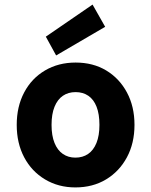

<svg xmlns="http://www.w3.org/2000/svg" viewBox="-20 -806 659 838"><path d="M309 12Q235 12 176.5 -23Q118 -58 85.5 -119.5Q53 -181 53 -261Q53 -341 85.5 -402.5Q118 -464 176.5 -498.5Q235 -533 310 -533Q386 -533 443.5 -498.5Q501 -464 534 -402.5Q567 -341 567 -261Q567 -181 534 -119.5Q501 -58 443 -23Q385 12 309 12ZM309 -118Q341 -118 364.5 -134Q388 -150 401 -182Q414 -214 414 -261Q414 -308 401.5 -340Q389 -372 365.5 -388Q342 -404 310 -404Q278 -404 254.5 -388Q231 -372 218 -340Q205 -308 205 -261Q205 -214 218 -182Q231 -150 254.5 -134Q278 -118 309 -118ZM225 -564 180 -646 384 -786 439 -689Z"/></svg>

Font: DM Sans 10pt Black
Style: Regular
Weight: 900
Version: Version 4.004;gftools[0.9.30]